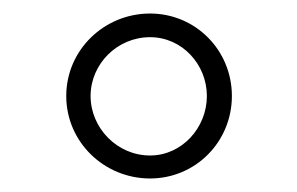

<svg xmlns="http://www.w3.org/2000/svg" viewBox="-20 -718 440 284"><path d="M202 -454C269 -454 323 -508 323 -576C323 -644 269 -698 202 -698C134 -698 78 -644 78 -576C78 -508 134 -454 202 -454ZM202 -488C153 -488 114 -529 114 -576C114 -623 153 -663 202 -663C249 -663 286 -623 286 -576C286 -529 249 -488 202 -488Z"/></svg>

Font: Archivo ExtraLight
Style: Regular
Weight: 200
Designer: Hector Gatti
Foundry: Omnibus-Type
Version: Version 2.001